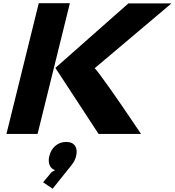

<svg xmlns="http://www.w3.org/2000/svg" viewBox="-20 -830 1083 1190"><path d="M451.2 139.2Q445.3 166 422.9 193.8L306.2 339.8L247.1 299.8L299.8 236.8L321.8 224.1Q297.9 217.8 287.8 193.6Q277.8 169.4 285.2 139.2Q294.4 99.1 322.3 74.5Q350.1 49.8 390.1 49.8Q429.7 49.8 445.6 74.5Q461.4 99.1 451.2 139.2ZM413.1 -810.1 212.9 0H20L220.2 -810.1ZM854 0H590.8L323.2 -409.2L775.9 -809.1H1043L566.9 -407.2Q586.4 -387.7 658.2 -285.9Q730 -184.1 792 -91.8Z"/></svg>

Font: Sinkin Sans 800 Black Italic
Style: Regular
Weight: 900
Italic angle: -112°
Designer: Keith Bates
Foundry: K-Type
Version: Sinkin Sans (version 1.0)  by Keith Bates   •   © 2014   www